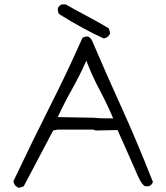

<svg xmlns="http://www.w3.org/2000/svg" viewBox="-20 -856 757 874"><path d="M492 -317 495 -318Q466 -386 432.5 -448.5Q399 -511 373 -580Q343 -512 308 -450Q273 -388 243 -323L410 -320Q429 -317 492 -317ZM70 -2H62L58 -5Q45 -11 41 -31Q131 -221 208.5 -374Q286 -527 355 -683Q364 -690 380 -690Q393 -684 399 -671Q465 -517 534.5 -364Q604 -211 676 -28Q672 -14 657 -8H641Q627 -13 609 -52Q530 -232 515 -264L416 -262L404 -266H243L222 -262L88 -8Q82 -5 77.5 -4Q73 -3 70 -2ZM452 -681Q361 -722 249 -792Q243 -799 243 -817Q247 -830 262 -836H279Q328 -808 377.5 -782Q427 -756 475 -727Q481 -712 481 -703Q479 -697 471.5 -690Q464 -683 452 -681Z"/></svg>

Font: Yozai
Style: Regular
Weight: 400
Designer: LXGW / Y.OzVox
Foundry: LXGW / Y.OzVox
Version: Version 0.861;October 22, 2024